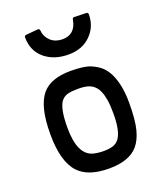

<svg xmlns="http://www.w3.org/2000/svg" viewBox="-153 -936 888 1046"><g transform="rotate(-20 291.5 -413.0)"><path d="M60.1 -274.4Q60.1 -357.9 74 -413.3Q87.9 -468.8 115.2 -502Q166 -562 280.8 -562Q360.8 -562 397.7 -545.9Q434.6 -529.8 455.8 -509.3Q477.1 -488.8 492.2 -456.5Q522.5 -390.6 522.5 -290.8Q522.5 -190.9 508.5 -136.7Q494.6 -82.5 466.8 -49.8Q415 9.8 299.3 9.8Q178.2 9.8 123 -48.8Q60.1 -115.2 60.1 -274.4ZM350.1 -447.8Q326.7 -456.5 288.1 -456.5Q249.5 -456.5 226.6 -450.7Q203.6 -444.8 188.5 -425.8Q159.7 -388.7 159.7 -276.4Q159.7 -116.7 245.6 -96.2Q272 -89.8 302.7 -89.8Q333.5 -89.8 355.7 -96.4Q377.9 -103 392.6 -122.6Q407.2 -142.1 414.6 -177.2Q421.9 -212.4 421.9 -263.2Q421.9 -314 416.5 -345.2Q411.1 -376.5 401.6 -397.2Q392.1 -418 378.9 -429.9Q365.7 -441.9 350.1 -447.8ZM469.2 -829.1Q481 -829.1 481 -817.9Q481 -748.5 434.6 -700.7Q385.3 -649.4 303.7 -649.4Q220.2 -649.4 166.5 -693.8Q111.3 -739.7 111.3 -818.4Q111.3 -828.6 123 -829.6L192.9 -835.9Q202.1 -835.9 203.4 -820.3Q204.6 -804.7 212.6 -789.1Q220.7 -773.4 233.4 -762.2Q260.7 -738.8 300.3 -738.8Q374.5 -738.8 389.2 -819.3Q391.1 -831.1 399.4 -831.1Z"/></g></svg>

Font: Wellfleet
Style: Regular
Weight: 400
Designer: Riccardo De Franceschi
Foundry: Riccardo De Franceschi
Version: Version 1.002